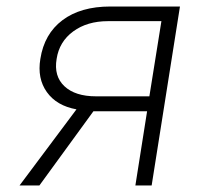

<svg xmlns="http://www.w3.org/2000/svg" viewBox="-20 -570 640 590"><path d="M40 0 215 -234Q154 -245 124 -287Q94 -329 104 -389Q116 -466 172 -508Q228 -550 319 -550H533L446 0H396L432 -228H267L101 0ZM275 -274H439L476 -505H312Q248 -505 205 -473.5Q162 -442 154 -389Q145 -336 178 -305Q211 -274 275 -274Z"/></svg>

Font: JetBrains Mono Thin
Style: Italic
Weight: 100
Italic angle: -9°
Monospace: yes
Designer: Philipp Nurullin, Konstantin Bulenkov
Foundry: JetBrains
Version: Version 2.305; ttfautohint (v1.8.4.7-5d5b)